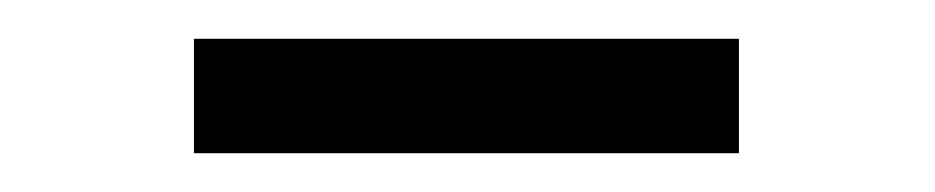

<svg xmlns="http://www.w3.org/2000/svg" viewBox="-20 -752 482 99"><path d="M80 -673V-732H361V-673Z"/></svg>

Font: Noto Serif KR SemiBold
Style: Regular
Weight: 600
Designer: Ryoko NISHIZUKA 西塚涼子 (kana & ideographs); Frank Grießhammer (Latin, Greek & Cyrillic); Wenlong ZHANG 张文龙 (bopomofo); San
Foundry: Adobe
Version: Version 2.003-H1;hotconv 1.1.1;makeotfexe 2.6.0